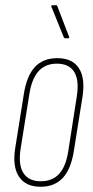

<svg xmlns="http://www.w3.org/2000/svg" viewBox="-20 -707 356 733"><path d="M135 6Q78 6 52.5 -32.5Q27 -71 38 -141L71 -348Q82 -418 113.5 -451.5Q145 -485 199 -485Q256 -485 281 -447Q306 -409 295 -338L262 -131Q251 -61 219.5 -27.5Q188 6 135 6ZM136 -15Q180 -15 206 -43.5Q232 -72 241 -132L273 -338Q283 -400 263.5 -432Q244 -464 197 -464Q153 -464 127 -435Q101 -406 92 -347L59 -141Q49 -79 69 -47Q89 -15 136 -15ZM228 -561Q226 -561 225 -562.5Q224 -564 223 -566L176 -682Q175 -684 176 -685.5Q177 -687 179 -687H193Q196 -687 197 -686.5Q198 -686 199 -683L244 -566Q245 -564 244 -562.5Q243 -561 240 -561Z"/></svg>

Font: Sofia Sans Extra Condensed Thin
Style: Italic
Weight: 250
Italic angle: -9°
Version: Version 4.100